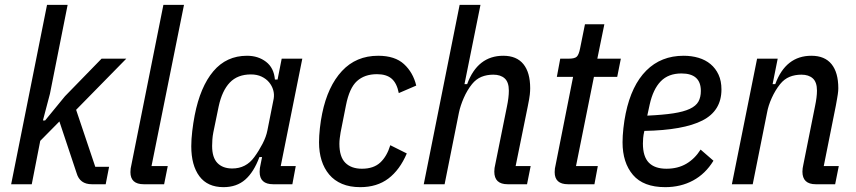

<svg xmlns="http://www.w3.org/2000/svg" viewBox="-20 -760 3530 792"><path d="M174 -740H259L186 -373L157 -263H166L248 -363L399 -518H501L294 -307L373 -72H430L416 0H359Q309 0 296 -46L225 -259L146 -179L111 0H26Z M573 0Q518 0 518 -50Q518 -58 519 -65Q520 -72 522 -80L654 -740H739L605 -75H672L657 0Z M1107 0Q1051 0 1051 -51Q1051 -59 1052 -66.5Q1053 -74 1055 -82L1061 -112H1050Q1027 -50 991.5 -19Q956 12 902 12Q836 12 802.5 -33Q769 -78 769 -157Q769 -185 773 -219Q777 -253 783 -284Q806 -402 860 -466Q914 -530 999 -530Q1045 -530 1077.5 -505Q1110 -480 1114 -432H1125L1142 -518H1227L1138 -75H1200L1186 0ZM938 -65Q995 -65 1029 -112Q1048 -138 1063 -167Q1078 -196 1083 -222L1109 -353Q1112 -371 1107 -388.5Q1102 -406 1090 -420.5Q1078 -435 1059 -444Q1040 -453 1015 -453Q960 -453 928 -419.5Q896 -386 882 -321L860 -214Q857 -199 856 -184Q855 -169 855 -158Q855 -110 877 -87.5Q899 -65 938 -65Z M1466 12Q1423 12 1391 -1.5Q1359 -15 1338 -40Q1317 -65 1306.5 -98.5Q1296 -132 1296 -173Q1296 -199 1299.5 -231Q1303 -263 1309 -292Q1332 -404 1390.5 -467Q1449 -530 1540 -530Q1609 -530 1646.5 -495.5Q1684 -461 1697 -407L1625 -376Q1617 -417 1595.5 -435.5Q1574 -454 1535 -454Q1484 -454 1452.5 -425.5Q1421 -397 1407 -325L1385 -214Q1383 -202 1381.5 -190Q1380 -178 1380 -167Q1380 -113 1404.5 -88.5Q1429 -64 1473 -64Q1521 -64 1548.5 -89.5Q1576 -115 1590 -161L1658 -127Q1629 -59 1582 -23.5Q1535 12 1466 12Z M1876 -740H1962L1896 -413H1907Q1950 -530 2056 -530Q2111 -530 2139 -495.5Q2167 -461 2167 -396Q2167 -385 2165.5 -370Q2164 -355 2157 -321L2107 -75H2169L2154 0H2074Q2019 0 2019 -52Q2019 -60 2020 -67Q2021 -74 2023 -82L2071 -320Q2079 -358 2079 -386Q2079 -421 2062 -436.5Q2045 -452 2015 -452Q1988 -452 1966 -443Q1944 -434 1927 -413Q1907 -388 1893 -356Q1879 -324 1873 -295L1814 0H1728Z M2323 0Q2268 0 2268 -50Q2268 -58 2269 -65Q2270 -72 2272 -80L2344 -443H2277L2291 -518H2326Q2351 -518 2359.5 -526.5Q2368 -535 2373 -561L2393 -660H2473L2444 -518H2541L2526 -443H2430L2356 -75H2446L2432 0Z M2724 12Q2634 12 2591 -38.5Q2548 -89 2548 -173Q2548 -199 2551.5 -231Q2555 -263 2561 -292Q2585 -408 2646 -469Q2707 -530 2800 -530Q2833 -530 2861.5 -521.5Q2890 -513 2911 -495.5Q2932 -478 2944 -452Q2956 -426 2956 -391Q2956 -303 2877.5 -263Q2799 -223 2638 -220Q2634 -203 2633 -190.5Q2632 -178 2632 -168Q2632 -114 2656.5 -89Q2681 -64 2729 -64Q2776 -64 2811 -84.5Q2846 -105 2870 -143L2923 -97Q2890 -43 2839 -15.5Q2788 12 2724 12ZM2791 -457Q2737 -457 2705.5 -424.5Q2674 -392 2660 -329L2650 -283Q2715 -286 2757.5 -292.5Q2800 -299 2825.5 -311Q2851 -323 2861 -341Q2871 -359 2871 -385Q2871 -457 2791 -457Z M2999 0 3103 -518H3188L3167 -413H3178Q3221 -530 3327 -530Q3382 -530 3410 -495.5Q3438 -461 3438 -396Q3438 -390 3437.5 -384.5Q3437 -379 3436 -371.5Q3435 -364 3433 -353Q3431 -342 3428 -325L3378 -75H3440L3425 0H3345Q3290 0 3290 -52Q3290 -65 3294 -82L3342 -322Q3350 -360 3350 -386Q3350 -421 3333 -436.5Q3316 -452 3286 -452Q3259 -452 3237 -443Q3215 -434 3198 -413Q3178 -388 3163.5 -356Q3149 -324 3144 -295L3085 0Z"/></svg>

Font: IBM Plex Sans Condensed Text
Style: Italic
Weight: 450
Width: 3
Italic angle: -11°
Designer: Mike Abbink, Paul van der Laan, Pieter van Rosmalen
Foundry: Bold Monday
Version: Version 1.1